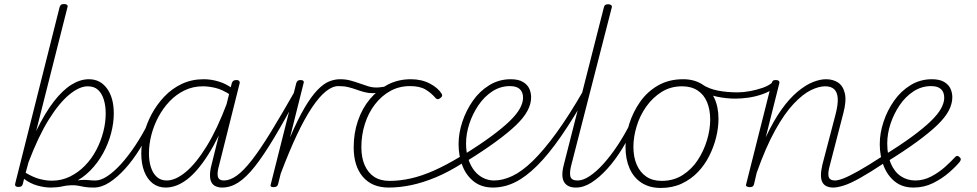

<svg xmlns="http://www.w3.org/2000/svg" viewBox="-20 -911 4834 950"><path d="M443 17Q416 17 399 14Q382 11 367.5 8Q353 5 333 5.5Q313 6 281 12L302 -5Q335 -14 357 -17.5Q379 -21 394 -21Q409 -21 422 -19.5Q435 -18 451 -18Q460 -18 465 -12.5Q470 -7 468.5 -0.5Q467 6 460.5 11.5Q454 17 443 17ZM72 14Q59 14 56 8Q53 2 56 -6L275 -876Q278 -885 282.5 -888Q287 -891 298 -891Q306 -891 311 -887.5Q316 -884 314 -876L159 -263Q203 -353 246.5 -409Q290 -465 333.5 -492Q377 -519 420 -519Q476 -519 509.5 -473Q543 -427 543 -350Q543 -302 529.5 -251Q516 -200 490 -152.5Q464 -105 426 -66.5Q388 -28 339.5 -5.5Q291 17 231 17Q200 17 164.5 7Q129 -3 99 -26L93 -1Q91 7 86 10.5Q81 14 72 14ZM107 -56Q146 -33 177.5 -25Q209 -17 237 -17Q285 -17 326.5 -37.5Q368 -58 401 -92Q434 -126 456.5 -169Q479 -212 491 -258.5Q503 -305 503 -350Q503 -388 493.5 -418.5Q484 -449 465 -466.5Q446 -484 414 -484Q373 -484 323 -443Q273 -402 221.5 -319.5Q170 -237 121 -108Z M444 17Q435 17 430.5 11.5Q426 6 427.5 -0.5Q429 -7 435.5 -12.5Q442 -18 453 -18Q479 -18 511.5 -39.5Q544 -61 579 -99.5Q614 -138 649 -190.5Q684 -243 715 -305Q719 -312 724.5 -312Q730 -312 735 -307.5Q740 -303 737 -295Q708 -233 673 -176Q638 -119 599 -76Q560 -33 521 -8Q482 17 444 17Z M800 17Q763 17 736 -3.5Q709 -24 694 -62Q679 -100 679 -152Q679 -197 692 -248Q705 -299 730.5 -346.5Q756 -394 793.5 -433.5Q831 -473 880 -496Q929 -519 988 -519Q1024 -519 1061 -508Q1098 -497 1129 -474L1121 -441Q1080 -468 1046 -476Q1012 -484 984 -484Q935 -484 893.5 -464Q852 -444 819.5 -410Q787 -376 764 -333Q741 -290 729 -243.5Q717 -197 717 -151Q717 -114 726.5 -84Q736 -54 755.5 -36Q775 -18 805 -18Q848 -18 898.5 -59.5Q949 -101 1002 -186.5Q1055 -272 1104 -403L1115 -360Q1062 -227 1009 -144Q956 -61 904 -22Q852 17 800 17ZM1079 17Q1062 17 1048 11Q1034 5 1026.5 -8.5Q1019 -22 1019 -44.5Q1019 -67 1027 -97L1127 -500Q1130 -508 1135 -511.5Q1140 -515 1150 -515Q1160 -515 1164 -509.5Q1168 -504 1165 -496L1065 -97Q1053 -56 1058 -37Q1063 -18 1088 -18Q1096 -18 1099 -12.5Q1102 -7 1101 -0.5Q1100 6 1095 11.5Q1090 17 1079 17Z M1079 17Q1070 17 1065.5 11.5Q1061 6 1062.5 -0.5Q1064 -7 1070.5 -12.5Q1077 -18 1088 -18Q1118 -18 1151.5 -42Q1185 -66 1226 -118.5Q1267 -171 1320 -257.5Q1373 -344 1443 -467Q1447 -476 1453.5 -475.5Q1460 -475 1464.5 -469.5Q1469 -464 1463 -456Q1392 -322 1337.5 -231Q1283 -140 1240 -86Q1197 -32 1158.5 -7.5Q1120 17 1079 17Z M1333 15Q1324 15 1320.5 11.5Q1317 8 1320 0L1446 -500Q1449 -508 1453.5 -511.5Q1458 -515 1467 -515Q1477 -515 1481 -510.5Q1485 -506 1482 -499L1415 -231Q1454 -322 1487.5 -378.5Q1521 -435 1551 -466Q1581 -497 1608.5 -508Q1636 -519 1662 -519Q1670 -519 1673 -514Q1676 -509 1674.5 -502Q1673 -495 1667.5 -490Q1662 -485 1654 -485Q1625 -485 1592.5 -459Q1560 -433 1524 -379.5Q1488 -326 1449.5 -244.5Q1411 -163 1369 -52L1356 0Q1354 8 1348.5 11.5Q1343 15 1333 15Z M1824 -450Q1802 -450 1782 -455.5Q1762 -461 1742.5 -468Q1723 -475 1702.5 -480Q1682 -485 1655 -485Q1648 -485 1644.5 -490Q1641 -495 1641.5 -502Q1642 -509 1648 -514Q1654 -519 1663 -519Q1691 -519 1714.5 -512.5Q1738 -506 1759 -498.5Q1780 -491 1800.5 -484.5Q1821 -478 1843 -478Q1855 -478 1875.5 -481Q1896 -484 1911 -489Q1917 -492 1920 -489.5Q1923 -487 1924.5 -482Q1926 -477 1925 -472.5Q1924 -468 1917 -467Q1900 -461 1882.5 -457Q1865 -453 1850 -451.5Q1835 -450 1824 -450Z M1903 17Q1821 17 1775.5 -36Q1730 -89 1730 -182Q1730 -252 1751 -313.5Q1772 -375 1810.5 -421Q1849 -467 1900 -493Q1951 -519 2013 -519Q2066 -519 2107 -497.5Q2148 -476 2166 -446Q2168 -442 2167.5 -437Q2167 -432 2158 -425Q2150 -419 2144 -420.5Q2138 -422 2135 -426Q2114 -451 2085.5 -468Q2057 -485 2009 -485Q1955 -485 1911.5 -461Q1868 -437 1835.5 -395Q1803 -353 1785.5 -298Q1768 -243 1768 -183Q1768 -131 1784.5 -93.5Q1801 -56 1831.5 -36Q1862 -16 1907 -16Q1916 -16 1920.5 -11Q1925 -6 1924 0.5Q1923 7 1917.5 12Q1912 17 1903 17Z M1904 17Q1895 17 1890.5 12Q1886 7 1886.5 0.5Q1887 -6 1892 -11Q1897 -16 1908 -16Q1958 -16 2012 -28Q2066 -40 2127 -67Q2188 -94 2259 -137Q2265 -140 2270.5 -138Q2276 -136 2279 -130Q2282 -124 2281 -117Q2280 -110 2272 -106Q2200 -60 2136 -33.5Q2072 -7 2014.5 5Q1957 17 1904 17Z M2269 -142Q2353 -194 2410 -236Q2467 -278 2502 -312Q2537 -346 2552.5 -374.5Q2568 -403 2568 -427Q2568 -455 2552 -470Q2536 -485 2503 -485Q2456 -485 2416 -459Q2376 -433 2347 -390Q2318 -347 2302 -298Q2286 -249 2286 -201Q2286 -157 2297.5 -123Q2309 -89 2327.5 -66Q2346 -43 2371 -30.5Q2396 -18 2425 -18Q2432 -18 2435 -12.5Q2438 -7 2436.5 -0.5Q2435 6 2430.5 11.5Q2426 17 2420 17Q2363 17 2325 -12.5Q2287 -42 2268 -91Q2249 -140 2249 -198Q2249 -252 2267.5 -308Q2286 -364 2319.5 -412Q2353 -460 2401 -489.5Q2449 -519 2507 -519Q2546 -519 2568.5 -505Q2591 -491 2599.5 -471Q2608 -451 2608 -430Q2608 -397 2590 -363Q2572 -329 2533.5 -292Q2495 -255 2433.5 -210Q2372 -165 2285 -111Z M2418 17Q2409 17 2405 11.5Q2401 6 2402 -0.5Q2403 -7 2408.5 -12.5Q2414 -18 2425 -18Q2468 -18 2515.5 -40.5Q2563 -63 2616.5 -115Q2670 -167 2733 -253.5Q2796 -340 2869 -467Q2874 -475 2880.5 -474.5Q2887 -474 2891 -468Q2895 -462 2890 -453Q2818 -326 2756 -236.5Q2694 -147 2637.5 -91Q2581 -35 2528 -9Q2475 17 2418 17Z M2828 17Q2808 17 2793.5 10Q2779 3 2771 -10.5Q2763 -24 2762.5 -45.5Q2762 -67 2770 -97L2968 -875Q2970 -883 2974.5 -886.5Q2979 -890 2990 -890Q2999 -890 3004 -885.5Q3009 -881 3007 -874L2808 -99Q2797 -59 2802 -38.5Q2807 -18 2837 -18Q2845 -18 2848.5 -12.5Q2852 -7 2850.5 -0.5Q2849 6 2843.5 11.5Q2838 17 2828 17Z M2830 17Q2821 17 2816.5 11.5Q2812 6 2813.5 -0.5Q2815 -7 2821.5 -12.5Q2828 -18 2839 -18Q2865 -18 2897.5 -39.5Q2930 -61 2965 -99.5Q3000 -138 3035 -190.5Q3070 -243 3101 -305Q3105 -312 3110.5 -312Q3116 -312 3121 -307.5Q3126 -303 3123 -295Q3094 -233 3059 -176Q3024 -119 2985 -76Q2946 -33 2907 -8Q2868 17 2830 17Z M3250 19Q3194 19 3154.5 -6.5Q3115 -32 3095 -78Q3075 -124 3075 -183Q3075 -239 3093.5 -298Q3112 -357 3147.5 -407.5Q3183 -458 3236.5 -488.5Q3290 -519 3360 -519Q3414 -519 3453.5 -494.5Q3493 -470 3514 -426.5Q3535 -383 3535 -323Q3535 -279 3523.5 -232Q3512 -185 3489.5 -140Q3467 -95 3433 -59.5Q3399 -24 3353 -2.5Q3307 19 3250 19ZM3254 -16Q3313 -16 3358 -45Q3403 -74 3432.5 -119Q3462 -164 3478 -217Q3494 -270 3494 -319Q3494 -368 3478.5 -405.5Q3463 -443 3431.5 -463.5Q3400 -484 3355 -484Q3298 -484 3253.5 -456Q3209 -428 3177.5 -383.5Q3146 -339 3130 -286Q3114 -233 3114 -184Q3114 -134 3130.5 -96Q3147 -58 3178 -37Q3209 -16 3254 -16Z M3619 -423Q3574 -423 3528 -432.5Q3482 -442 3435 -470Q3430 -474 3430 -478.5Q3430 -483 3433 -488.5Q3436 -494 3441.5 -495.5Q3447 -497 3453 -494Q3488 -471 3533 -462.5Q3578 -454 3630 -454Q3658 -454 3690.5 -460Q3723 -466 3753.5 -476.5Q3784 -487 3803 -504Q3809 -511 3814.5 -509.5Q3820 -508 3822.5 -502.5Q3825 -497 3824 -490.5Q3823 -484 3815 -478Q3789 -458 3754 -445.5Q3719 -433 3684 -428Q3649 -423 3619 -423Z M4103 17Q4085 17 4071 11Q4057 5 4049.5 -8.5Q4042 -22 4042 -44Q4042 -66 4049 -96L4114 -344Q4127 -394 4125 -424.5Q4123 -455 4107.5 -469.5Q4092 -484 4063 -484Q4031 -484 3991.5 -464.5Q3952 -445 3907 -397.5Q3862 -350 3815.5 -266.5Q3769 -183 3724 -56L3711 0Q3709 8 3704.5 11.5Q3700 15 3689 15Q3680 15 3674.5 11Q3669 7 3672 0L3798 -500Q3801 -508 3804.5 -511.5Q3808 -515 3819 -515Q3829 -515 3833.5 -510.5Q3838 -506 3836 -499L3769 -232Q3808 -315 3847.5 -370Q3887 -425 3927 -458Q3967 -491 4002.5 -505Q4038 -519 4067 -519Q4101 -519 4126 -503Q4151 -487 4160 -450Q4169 -413 4153 -352L4087 -97Q4075 -56 4080 -37Q4085 -18 4112 -18Q4120 -18 4123 -12.5Q4126 -7 4124.5 -0.5Q4123 6 4117.5 11.5Q4112 17 4103 17Z M4102 17Q4093 17 4088.5 11.5Q4084 6 4085.5 -0.5Q4087 -7 4093.5 -12.5Q4100 -18 4111 -18Q4127 -18 4154 -28.5Q4181 -39 4227.5 -65Q4274 -91 4346 -138Q4352 -143 4357 -140Q4362 -137 4365.5 -131Q4369 -125 4368 -118.5Q4367 -112 4359 -107Q4285 -58 4236 -30.5Q4187 -3 4155 7Q4123 17 4102 17Z M4500 17Q4445 17 4408 -12.5Q4371 -42 4352 -91Q4333 -140 4333 -198Q4333 -252 4351.5 -308Q4370 -364 4403.5 -412Q4437 -460 4485 -489.5Q4533 -519 4591 -519Q4630 -519 4652.5 -505Q4675 -491 4683.5 -471Q4692 -451 4692 -430Q4692 -397 4674 -363Q4656 -329 4617.5 -292Q4579 -255 4517.5 -210Q4456 -165 4369 -111L4353 -142Q4437 -194 4494 -236Q4551 -278 4586 -312Q4621 -346 4636.5 -374.5Q4652 -403 4652 -427Q4652 -455 4636 -470Q4620 -485 4587 -485Q4540 -485 4500 -459Q4460 -433 4431 -390Q4402 -347 4386 -298Q4370 -249 4370 -201Q4370 -143 4388 -101.5Q4406 -60 4437.5 -39Q4469 -18 4509 -18Q4550 -18 4588 -38Q4626 -58 4656.5 -85.5Q4687 -113 4705 -133Q4710 -139 4715.5 -139.5Q4721 -140 4726 -135Q4732 -131 4733.5 -125.5Q4735 -120 4730 -112Q4711 -88 4676 -57.5Q4641 -27 4596.5 -5Q4552 17 4500 17Z"/></svg>

Font: Playwrite IS Thin
Style: Regular
Weight: 250
Designer: Veronika Burian, José Scaglione
Foundry: TypeTogether
Version: Version 1.002